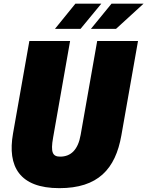

<svg xmlns="http://www.w3.org/2000/svg" viewBox="-20 -1006 796 1038"><path d="M277.3 -850.1H415.5L527.8 -986.3H387.7ZM471.7 -850.1H607.4L756.3 -986.3H583ZM300.8 11.2C509.3 11.2 604 -91.3 636.2 -274.4L726.1 -784.2H505.4L416 -276.9C401.9 -195.8 362.8 -159.2 305.2 -159.2C265.1 -159.2 252.4 -181.2 267.1 -262.2L358.9 -784.2H138.7L50.3 -283.7C19 -106 85.4 11.2 300.8 11.2Z"/></svg>

Font: Decalotype Black Italic
Style: Regular
Weight: 900
Italic angle: -10°
Designer: Alfredo Marco Pradil
Foundry: Alfredo Marco Pradil
Version: Version 1.0